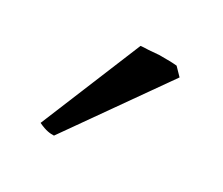

<svg xmlns="http://www.w3.org/2000/svg" viewBox="-52 -772 399 344"><g transform="rotate(20 148.0 -600.0)"><path d="M75.2 -498 251 -672.9 238.8 -690.9C231.9 -692.9 217.8 -695.8 203.1 -698.2L182.1 -700.2C174.8 -701.2 168.9 -702.1 166 -702.1L44.9 -511.2C59.1 -501 67.9 -499 75.2 -498Z"/></g></svg>

Font: Pierce
Style: Roman
Weight: 500
Version: Version 0.2.0